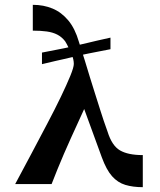

<svg xmlns="http://www.w3.org/2000/svg" viewBox="-20 -763 664 796"><path d="M154 -497V-545Q190 -552 210.5 -556Q231 -560 243.5 -562.5Q256 -565 267 -567.5Q278 -570 295 -574Q312 -578 323 -580.5Q334 -583 346.5 -586Q359 -589 380 -594Q401 -599 438 -607V-559Q402 -552 381.5 -548Q361 -544 348.5 -541.5Q336 -539 324.5 -536.5Q313 -534 296 -530Q279 -526 268 -523.5Q257 -521 244.5 -518Q232 -515 211 -510.5Q190 -506 154 -497ZM572 13Q531 13 499.5 3.5Q468 -6 444.5 -32.5Q421 -59 402 -111L329 -311Q317 -285 303 -254Q289 -223 274 -190.5Q259 -158 245 -125Q231 -92 218 -60.5Q205 -29 194 0H43Q76 -61 110 -125.5Q144 -190 176 -250.5Q208 -311 232.5 -362Q257 -413 271.5 -448.5Q286 -484 286 -498Q286 -516 278 -535Q272 -549 264.5 -565Q257 -581 250 -592Q236 -610 217.5 -619.5Q199 -629 174 -632.5Q149 -636 116 -636V-743Q161 -743 198 -727.5Q235 -712 263 -678.5Q291 -645 307 -590Q321 -547 332 -511Q343 -475 353 -442Q363 -409 374 -375Q385 -341 397 -302.5Q409 -264 426 -217Q444 -159 477.5 -139.5Q511 -120 572 -120Z"/></svg>

Font: Ojuju ExtraLight
Style: Bold
Weight: 700
Version: Version 1.000